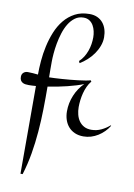

<svg xmlns="http://www.w3.org/2000/svg" viewBox="-111 -723 742 1066"><g transform="rotate(10 260.5 -190.0)"><path d="M531.2 -69.8Q520 -51.3 504.6 -35.9Q489.3 -20.5 470.9 -9Q452.6 2.4 431.9 8.8Q411.1 15.1 389.2 15.1Q361.8 15.1 340.6 5.9Q319.3 -3.4 304.9 -19.8Q290.5 -36.1 283 -58.3Q275.4 -80.6 275.4 -106.9Q275.4 -153.3 293.5 -196.8Q311.5 -240.2 343.8 -272Q325.7 -264.6 302.7 -257.6Q279.8 -250.5 253.7 -244.1Q227.5 -237.8 200 -232.2Q172.4 -226.6 145.5 -222.7Q146 -158.7 144.8 -95Q143.6 -31.2 138.4 32.2Q133.3 95.7 122.8 157.7Q112.3 219.7 93.8 279.8H81.5V-214.8Q70.3 -213.9 60.3 -213.4Q50.3 -212.9 41 -212.9Q31.2 -212.9 22.2 -214.1Q13.2 -215.3 6.1 -219.5Q-1 -223.6 -5.4 -231Q-9.8 -238.3 -9.8 -251Q-9.8 -266.1 0 -274.7Q9.8 -283.2 23.9 -283.2Q38.1 -283.2 52.5 -282Q66.9 -280.8 81.5 -279.3V-280.8Q81.5 -315.4 85 -357.2Q88.4 -398.9 97.7 -440.9Q106.9 -482.9 123 -522.5Q139.2 -562 164.1 -592.5Q189 -623 223.9 -641.6Q258.8 -660.2 306.2 -660.2Q331.1 -660.2 350.1 -651.4Q369.1 -642.6 381.8 -627.2Q394.5 -611.8 400.9 -591.1Q407.2 -570.3 407.2 -546.9Q407.2 -521.5 397.9 -497.1Q388.7 -472.7 373.5 -451.2Q358.4 -429.7 338.6 -411.9Q318.8 -394 297.9 -381.8L293 -393.1Q307.1 -405.8 317.6 -422.6Q328.1 -439.5 335 -458.5Q341.8 -477.5 345 -497.3Q348.1 -517.1 348.1 -536.1Q348.1 -552.7 344.2 -570.3Q340.3 -587.9 332 -602.3Q323.7 -616.7 310.1 -625.7Q296.4 -634.8 276.9 -634.8Q249 -634.8 228.5 -619.6Q208 -604.5 193.4 -580.6Q178.7 -556.6 169.2 -526.4Q159.7 -496.1 154.3 -466.1Q148.9 -436 146.7 -408.7Q144.5 -381.3 144.5 -362.8Q144.5 -340.8 144.5 -318.8Q144.5 -296.9 145 -274.9Q156.7 -274.9 175.3 -275.9Q193.8 -276.9 215.8 -278.3Q237.8 -279.8 261.7 -282Q285.6 -284.2 307.4 -286.9Q329.1 -289.6 346.9 -292.5Q364.7 -295.4 375.5 -298.8L380.4 -292L378.9 -290.5Q367.2 -276.4 358.9 -258.3Q350.6 -240.2 345.5 -220.5Q340.3 -200.7 337.9 -180.4Q335.4 -160.2 335.4 -141.1Q335.4 -119.1 340.6 -98.9Q345.7 -78.6 356.7 -63Q367.7 -47.4 384.8 -38.1Q401.9 -28.8 426.3 -28.8Q455.1 -28.8 481.2 -41Q507.3 -53.2 528.3 -71.8Z"/></g></svg>

Font: Montez
Style: Regular
Weight: 400
Designer: Astigmatic (AOETI)
Foundry: Astigmatic (AOETI)
Version: Version 1.001